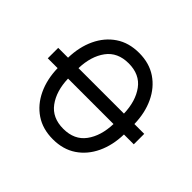

<svg xmlns="http://www.w3.org/2000/svg" viewBox="-161 -903 1105 1105"><g transform="rotate(-45 391.5 -350.0)"><path d="M349 -700H434V-620Q523 -618 593 -585Q663 -552 703 -492.5Q743 -433 743 -350Q743 -267 703 -207.5Q663 -148 593 -115Q523 -82 434 -80V0H349V-80Q260 -82 190 -115Q120 -148 80 -207.5Q40 -267 40 -350Q40 -433 80 -492.5Q120 -552 190 -585Q260 -618 349 -620ZM658 -350Q658 -440 595.5 -486Q533 -532 434 -535V-165Q533 -168 595.5 -214Q658 -260 658 -350ZM125 -350Q125 -260 187.5 -214Q250 -168 349 -165V-535Q250 -532 187.5 -486Q125 -440 125 -350Z"/></g></svg>

Font: Von Book
Style: Regular
Weight: 400
Version: Version 4.000; ttfautohint (v1.8.4.7-5d5b)